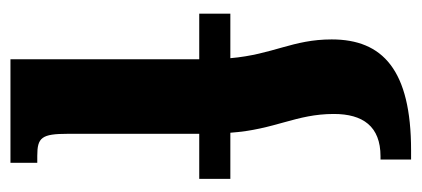

<svg xmlns="http://www.w3.org/2000/svg" viewBox="-234 -298 787 358"><g transform="rotate(-90 159.0 -118.5)"><path d="M5 -140V-82H91C97 2 126 40 126 111C126 165 103 198 47 198H41V255H58C208 255 265 202 265 107C265 34 237 -2 230 -82H313V-140H228V-492H35V-442H48C82 -442 89 -434 89 -385V-140Z"/></g></svg>

Font: Noto Serif Armenian SemiCondensed
Style: Bold
Weight: 700
Width: 4
Designer: Monotype Design Team
Foundry: Monotype Imaging Inc.
Version: Version 2.008